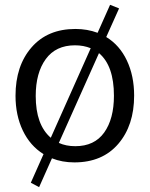

<svg xmlns="http://www.w3.org/2000/svg" viewBox="-20 -668 626 803"><path d="M294.9 -56.6Q375 -56.6 415.8 -113.8Q456.5 -170.9 456.5 -267.6Q456.5 -393.1 394 -445.8L226.1 -70.3Q256.3 -56.6 294.9 -56.6ZM293.5 -478.5Q213.4 -478.5 171.4 -420.9Q129.4 -363.3 129.4 -266.6Q129.4 -146 192.4 -91.8L359.4 -466.3Q329.6 -478.5 293.5 -478.5ZM44.9 -267.6Q44.9 -392.6 111.8 -469.7Q178.7 -546.9 295.4 -546.9Q345.2 -546.9 388.2 -530.8L440.4 -647.9L478 -632.8L424.3 -513.2Q480.5 -479 510.7 -414.8Q541 -350.6 541 -268.1Q541 -143.6 474.6 -66.2Q408.2 11.2 291 11.2Q239.7 11.2 197.3 -5.9L143.6 114.7L108.9 96.2L162.1 -23.4Q106 -58.1 75.4 -122.1Q44.9 -186 44.9 -267.6Z"/></svg>

Font: Oxygen-Regular
Style: Regular
Weight: 400
Designer: Vernon Adams
Foundry: Vernon Adams
Version: Version Release 0.2.3 webfont; ttfautohint (v0.93.3-1d66) -l